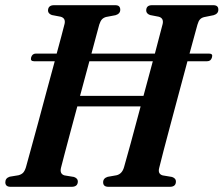

<svg xmlns="http://www.w3.org/2000/svg" viewBox="-26 -720 861 740"><path d="M209 -73Q203.5 -49.5 222.5 -44L259 -38Q274 -32.5 274 -21Q274 0 250 0H15Q-5.5 0 -5.5 -17.5Q-5.5 -33.5 11.5 -39L45 -44.5Q56.5 -47.5 63 -54.2Q69.5 -61 74 -75.5Q80 -97.5 92.5 -142.8Q105 -188 120.8 -246.2Q136.5 -304.5 153.2 -366.8Q170 -429 185 -484H105Q90 -484 94 -499Q98.5 -513.5 112.5 -513.5H192.5Q203 -551.5 210.8 -581.5Q218.5 -611.5 223 -628.5Q227.5 -650 208 -655.5L174 -662Q159 -667.5 159 -679.5Q159.5 -700 182.5 -700H417.5Q429 -700 433.2 -695.2Q437.5 -690.5 437.5 -682.5Q437.5 -667 419.5 -661.5L382.5 -654.5Q372.5 -651.5 366.8 -645.2Q361 -639 356.5 -625Q352 -608.5 344.2 -579.5Q336.5 -550.5 326.5 -513.5H571Q581 -551.5 588.8 -581.5Q596.5 -611.5 601 -628Q605.5 -650 586 -655.5L552.5 -662Q537.5 -667.5 537.5 -679.5Q537.5 -700 560 -700H796Q816 -700 815.5 -682.5Q815.5 -667 797.5 -661.5L760.5 -654Q750.5 -651.5 744.8 -645.2Q739 -639 735 -625Q730.5 -608.5 722.5 -579.5Q714.5 -550.5 704.5 -513.5H779.5Q795.5 -513.5 791 -499Q787 -484 772.5 -484H696.5Q681.5 -428.5 664.8 -365.8Q648 -303 632.2 -244Q616.5 -185 604.5 -139.5Q592.5 -94 587.5 -72.5Q581.5 -49.5 601 -44L637 -38Q652.5 -32.5 652 -20.5Q652 0 628.5 0H392Q371.5 0 371.5 -17.5Q371.5 -33 389 -38.5L423 -44.5Q444.5 -49.5 452 -75.5Q460 -103 477.8 -168Q495.5 -233 516 -310H272Q258 -258 245.2 -210.5Q232.5 -163 223 -127Q213.5 -91 209 -73ZM282.5 -350.5H527Q536.5 -385 545.5 -419Q554.5 -453 563 -484H318.5Q301.5 -421 282.5 -350.5Z"/></svg>

Font: Fraunces 144pt Soft SemiBold
Style: Italic
Weight: 600
Italic angle: -16°
Version: Version 1.000;[b76b70a41]